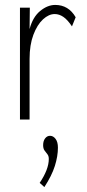

<svg xmlns="http://www.w3.org/2000/svg" viewBox="-20 -484 353 779"><path d="M61 1V-453H101L100 -366Q113 -415 143 -439.5Q173 -464 204 -464Q258 -464 287 -414L272 -377Q254 -404 237 -415.5Q220 -427 202 -427Q178 -427 154.5 -405.5Q131 -384 115.5 -343Q100 -302 100 -245V1ZM160 275 141 258Q178 203 178 161Q178 149 172.5 142Q167 135 161 127Q155 119 155 105Q155 88 163 77.5Q171 67 183 67Q196 67 205.5 79.5Q215 92 215 115Q215 150 202.5 189.5Q190 229 160 275Z"/></svg>

Font: Inconsolata ExtraCondensed Light
Style: Regular
Weight: 300
Width: 2
Monospace: yes
Designer: Raph Levien, Cyreal, Brenton Simpson
Foundry: Raph Levien, Cyreal, Google
Version: Version 3.100; ttfautohint (v1.8.4.7-5d5b)